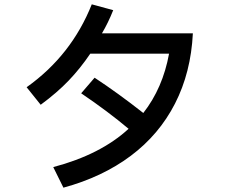

<svg xmlns="http://www.w3.org/2000/svg" viewBox="-20 -829 1040 887"><path d="M871 -675Q862 -494 788.5 -350.5Q715 -207 584 -109Q453 -11 273 38L226 -57Q445 -115 574 -234Q479 -314 355 -398L417 -470Q525 -399 642 -307Q732 -422 761 -581H397Q351 -513 297.5 -457Q244 -401 168 -345L103 -426Q310 -573 404 -809L503 -782Q480 -724 451 -675Z"/></svg>

Font: IBM Plex Sans JP Medm
Style: Regular
Weight: 500
Designer: Mike Abbink; Paul van der Laan; Pieter van Rosmalen; Wujin Sim; Yejin Wi; Jinhee Kim; Boomi Park; Yona Kim; Kichan Ma
Foundry: Sandoll Inc.
Version: Version 1.002